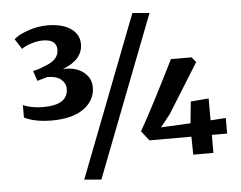

<svg xmlns="http://www.w3.org/2000/svg" viewBox="-49 -660 987 787"><g transform="rotate(-5 444.5 -266.5)"><path d="M547 -75 516 -115Q562 -194 664 -399H749L766 -378L639 -174L599 -124L721 -130L730 -219L804 -225V-135L867 -139V-75H804V-1H721L720 -75ZM43 -213V-264Q78 -249 127 -249Q228 -249 228 -316Q228 -338 209 -354Q190 -370 153 -370L111 -358L97 -400Q121 -404 147 -416Q204 -436 204 -478Q204 -521 147 -521Q126 -521 100 -513Q74 -505 60 -494L33 -536Q51 -553 91 -567Q131 -581 172 -581Q232 -581 267 -557Q302 -533 302 -493Q302 -428 219 -397Q271 -400 303 -375.5Q335 -351 335 -313Q335 -259 288.5 -225Q242 -191 156 -191Q87 -191 43 -213ZM337 68 267 62 523 -601 593 -595Z"/></g></svg>

Font: Aikya
Style: Bold
Weight: 700
Designer: Neelakash Kshetrimayum (Latin subset based on Merriweather by Eben Sorkin)
Foundry: Brand New Type
Version: Version 1.00 b005